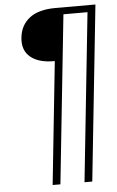

<svg xmlns="http://www.w3.org/2000/svg" viewBox="-60 -851 600 985"><g transform="rotate(-5 240.0 -358.5)"><path d="M170.4 93.8 236.8 -538.6Q155.3 -537.6 112.5 -572.8Q69.8 -607.9 76.7 -672.9Q83 -736.3 129.4 -772.9Q175.8 -809.6 264.2 -809.6H469.7L374.5 93.8H334.5L425.8 -773.9H301.8L210.4 93.8Z"/></g></svg>

Font: Oswald
Style: Extra-Light
Weight: 200
Designer: Vernon Adams
Foundry: Vernon Adams
Version: 3.0; ttfautohint (v0.94.23-7a4d-dirty) -l 8 -r 50 -G 200 -x 